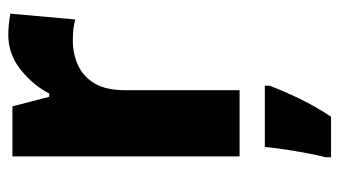

<svg xmlns="http://www.w3.org/2000/svg" viewBox="-198 -401 820 464"><g transform="rotate(-90 212.0 -169.0)"><path d="M360 -559Q372 -559 386 -557.5Q400 -556 411 -554L397 -397Q378 -403 346 -403Q314 -403 286.5 -390.5Q259 -378 242.5 -350.5Q226 -323 226 -276V0H66V-549H187L210 -460H218Q238 -499 275.5 -529Q313 -559 360 -559ZM237 72Q223 109 205 146Q187 183 162 221H64V208Q69 189 74 162Q79 135 83 108Q87 81 89 61H237Z"/></g></svg>

Font: Noto Sans Armenian SemiCondensed ExtraBold
Style: Regular
Weight: 800
Width: 4
Designer: Monotype Design Team
Foundry: Monotype Imaging Inc.
Version: Version 2.008; ttfautohint (v1.8.4.7-5d5b)